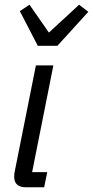

<svg xmlns="http://www.w3.org/2000/svg" viewBox="-20 -793 394 813"><path d="M90 0Q40 0 40 -45Q40 -53 41 -60Q42 -67 44 -75L132 -516H206L116 -64H180L167 0ZM140 -599 64 -746 105 -773 187 -655 315 -773 354 -743 223 -599Z"/></svg>

Font: IBM Plex Sans Cond
Style: Italic
Weight: 400
Width: 3
Italic angle: -11°
Designer: Mike Abbink, Paul van der Laan, Pieter van Rosmalen
Foundry: Bold Monday
Version: Version 1.3